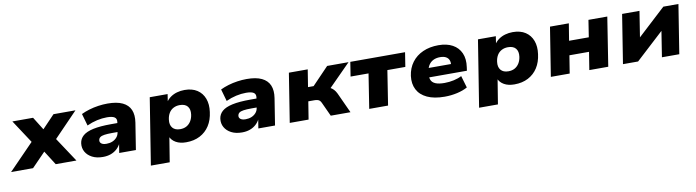

<svg xmlns="http://www.w3.org/2000/svg" viewBox="-78 -1128 6986 1927"><g transform="rotate(-10 3414.5 -164.5)"><path d="M-48 0 243 -299 244 -207 53 -498H264L362 -341H322L472 -498H696L414 -206L419 -301L618 0H407L299 -170H341L176 0Z M887 11Q823 11 778 -12.5Q733 -36 711 -75Q689 -114 695 -162Q701 -207 735.5 -237.5Q770 -268 840.5 -283.5Q911 -299 1025 -299H1108L1094 -210H1019Q970 -210 940 -205.5Q910 -201 896 -190.5Q882 -180 879 -161Q876 -140 893 -126.5Q910 -113 946 -113Q978 -113 1005 -124Q1032 -135 1050.5 -156Q1069 -177 1073 -205L1089 -307Q1095 -343 1071.5 -358.5Q1048 -374 994 -374Q945 -374 893 -362.5Q841 -351 789 -327L754 -450Q791 -468 836 -481.5Q881 -495 929.5 -502Q978 -509 1024 -509Q1119 -509 1176.5 -481.5Q1234 -454 1256.5 -401.5Q1279 -349 1267 -272L1224 0H1054L1070 -99H1074Q1057 -63 1029.5 -38.5Q1002 -14 966.5 -1.5Q931 11 887 11Z M1345 180 1453 -498H1635L1622 -412H1614Q1634 -445 1664 -466.5Q1694 -488 1731 -498.5Q1768 -509 1808 -509Q1886 -509 1937 -475.5Q1988 -442 2010 -383Q2032 -324 2021 -247Q2011 -167 1974 -109.5Q1937 -52 1876.5 -20.5Q1816 11 1736 11Q1673 11 1631 -13Q1589 -37 1572 -79H1579L1537 180ZM1699 -129Q1737 -129 1764.5 -144.5Q1792 -160 1809.5 -188.5Q1827 -217 1832 -255Q1839 -308 1814 -338Q1789 -368 1735 -368Q1699 -368 1670.5 -353Q1642 -338 1625 -310Q1608 -282 1603 -243Q1596 -190 1621.5 -159.5Q1647 -129 1699 -129Z M2305 11Q2241 11 2196 -12.5Q2151 -36 2129 -75Q2107 -114 2113 -162Q2119 -207 2153.5 -237.5Q2188 -268 2258.5 -283.5Q2329 -299 2443 -299H2526L2512 -210H2437Q2388 -210 2358 -205.5Q2328 -201 2314 -190.5Q2300 -180 2297 -161Q2294 -140 2311 -126.5Q2328 -113 2364 -113Q2396 -113 2423 -124Q2450 -135 2468.5 -156Q2487 -177 2491 -205L2507 -307Q2513 -343 2489.5 -358.5Q2466 -374 2412 -374Q2363 -374 2311 -362.5Q2259 -351 2207 -327L2172 -450Q2209 -468 2254 -481.5Q2299 -495 2347.5 -502Q2396 -509 2442 -509Q2537 -509 2594.5 -481.5Q2652 -454 2674.5 -401.5Q2697 -349 2685 -272L2642 0H2472L2488 -99H2492Q2475 -63 2447.5 -38.5Q2420 -14 2384.5 -1.5Q2349 11 2305 11Z M2792 0 2871 -498H3063L3035 -322H3092L3261 -498H3479L3221 -238L3203 -289Q3230 -287 3251 -276.5Q3272 -266 3288 -249Q3304 -232 3316 -207L3411 0H3210L3145 -141Q3138 -157 3129 -165.5Q3120 -174 3106.5 -177.5Q3093 -181 3075 -181H3013L2984 0Z M3602 0 3657 -352H3474L3497 -498H4055L4032 -352H3849L3794 0Z M4370 11Q4263 11 4192.5 -22Q4122 -55 4091.5 -114.5Q4061 -174 4071 -253Q4082 -332 4125 -389.5Q4168 -447 4237.5 -478Q4307 -509 4396 -509Q4481 -509 4539.5 -477Q4598 -445 4624.5 -385.5Q4651 -326 4639 -243L4634 -207H4221L4236 -301H4506L4487 -285Q4492 -319 4482.5 -341.5Q4473 -364 4450.5 -376Q4428 -388 4392 -388Q4353 -388 4324 -374Q4295 -360 4277.5 -334Q4260 -308 4254 -272L4251 -253Q4245 -211 4255.5 -182.5Q4266 -154 4299.5 -139.5Q4333 -125 4392 -125Q4441 -125 4488 -135.5Q4535 -146 4568 -164L4604 -42Q4560 -17 4498 -3Q4436 11 4370 11Z M4690 180 4798 -498H4980L4967 -412H4959Q4979 -445 5009 -466.5Q5039 -488 5076 -498.5Q5113 -509 5153 -509Q5231 -509 5282 -475.5Q5333 -442 5355 -383Q5377 -324 5366 -247Q5356 -167 5319 -109.5Q5282 -52 5221.5 -20.5Q5161 11 5081 11Q5018 11 4976 -13Q4934 -37 4917 -79H4924L4882 180ZM5044 -129Q5082 -129 5109.5 -144.5Q5137 -160 5154.5 -188.5Q5172 -217 5177 -255Q5184 -308 5159 -338Q5134 -368 5080 -368Q5044 -368 5015.5 -353Q4987 -338 4970 -310Q4953 -282 4948 -243Q4941 -190 4966.5 -159.5Q4992 -129 5044 -129Z M5453 0 5532 -498H5724L5696 -325H5897L5924 -498H6116L6038 0H5845L5874 -181H5674L5645 0Z M6188 0 6267 -498H6444L6396 -193H6357L6687 -498H6841L6762 0H6585L6633 -305H6673L6342 0Z"/></g></svg>

Font: Nunito Sans 10pt SemiExpanded Black
Style: Italic
Weight: 900
Width: 6
Italic angle: -9°
Designer: Vernon Adams
Foundry: Vernon Adams
Version: Version 3.101;gftools[0.9.27]